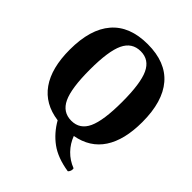

<svg xmlns="http://www.w3.org/2000/svg" viewBox="-235 -810 1117 1117"><g transform="rotate(45 323.5 -252.0)"><path d="M266 6Q147 -10 86 -96.5Q25 -183 25 -335Q25 -503 100.5 -590.5Q176 -678 324 -678Q472 -678 547 -590.5Q622 -503 622 -335Q622 -188 565.5 -102Q509 -16 397 4Q414 50 448 85Q482 120 529 138Q530 141 530 146Q530 154 526 162.5Q522 171 517 174Q421 159 362.5 116Q304 73 266 6ZM456 -335Q456 -487 425 -553.5Q394 -620 324 -620Q253 -620 221.5 -553.5Q190 -487 190 -335Q190 -182 221.5 -115Q253 -48 324 -48Q394 -48 425 -115Q456 -182 456 -335Z"/></g></svg>

Font: Caladea
Style: Bold
Weight: 700
Designer: Carolina Giovagnoli and Andres Torresi
Foundry: Carolina Giovagnoli & Andres Torresi
Version: Version 1.001